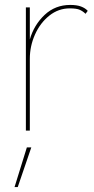

<svg xmlns="http://www.w3.org/2000/svg" viewBox="-20 -530 383 779"><path d="M85 0V-500H101V-370Q118 -429 161 -469.5Q204 -510 265 -510Q292 -510 309 -503.5Q326 -497 336 -486L327 -474Q317 -484 304 -490Q291 -496 263 -496Q217 -496 180 -466.5Q143 -437 122 -390Q101 -343 101 -291V0ZM107 68 52 229H39L89 68Z"/></svg>

Font: Work Sans Thin
Style: Regular
Weight: 250
Designer: Wei Huang
Foundry: Wei Huang
Version: Version 2.012